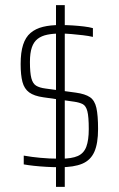

<svg xmlns="http://www.w3.org/2000/svg" viewBox="-20 -716 460 744"><path d="M213 -68Q187 -68 160.5 -69.5Q134 -71 111 -73.5Q88 -76 72 -79V-113Q89 -110 104.5 -108Q120 -106 136 -104.5Q152 -103 171 -102Q190 -101 214 -101Q258 -101 281.5 -111.5Q305 -122 314.5 -147.5Q324 -173 324 -216Q324 -264 318.5 -285Q313 -306 300.5 -312.5Q288 -319 267 -322L148 -339Q112 -344 93 -358Q74 -372 67 -398.5Q60 -425 60 -468Q60 -513 69.5 -542.5Q79 -572 98.5 -588.5Q118 -605 146.5 -612Q175 -619 213 -619Q237 -619 260.5 -617.5Q284 -616 305 -613.5Q326 -611 340 -607V-573Q323 -577 301.5 -579.5Q280 -582 257.5 -584Q235 -586 213 -586Q185 -586 163 -581.5Q141 -577 126 -565.5Q111 -554 103.5 -532.5Q96 -511 96 -476Q96 -434 101.5 -413Q107 -392 120 -384Q133 -376 156 -373L274 -357Q310 -352 328.5 -339.5Q347 -327 353.5 -298Q360 -269 360 -216Q360 -160 345.5 -127.5Q331 -95 298.5 -81.5Q266 -68 213 -68ZM197 8V-696H231V8Z"/></svg>

Font: Saira Thin Condensed
Style: Regular
Weight: 100
Width: 3
Version: Version 1.101